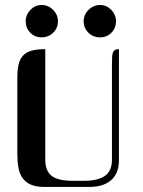

<svg xmlns="http://www.w3.org/2000/svg" viewBox="-20 -742 567 762"><path d="M332 0Q367.2 0 390.4 -9Q413.6 -18.1 427.2 -33Q440.9 -47.9 446.5 -67.1Q452.1 -86.4 452.1 -107.4V-546.9Q442.4 -546.9 436.8 -543.9Q431.2 -541 428.5 -534.4Q425.8 -527.8 425 -516.6Q424.3 -505.4 424.3 -488.8V-107.4Q424.3 -63.5 396.2 -43.9Q368.2 -24.4 313.5 -24.4H270Q239.3 -24.4 218.3 -29.3Q197.3 -34.2 184.3 -44.7Q171.4 -55.2 165.5 -71.3Q159.7 -87.4 159.7 -109.4V-546.9Q127.4 -546.9 106 -541Q84.5 -535.2 71.8 -521.7Q59.1 -508.3 54 -486.6Q48.8 -464.8 48.8 -433.1V-130.4Q48.8 -101.1 53 -77.1Q57.1 -53.2 69.1 -35.9Q81.1 -18.6 102.3 -9.3Q123.5 0 157.7 0ZM377.4 -722.2Q402.8 -722.2 421.6 -702.9Q440.4 -683.6 440.4 -657.7Q440.4 -630.9 422.4 -612.3Q404.3 -593.8 377.4 -593.8Q349.6 -593.8 330.8 -612.3Q312 -630.9 312 -657.7Q312 -683.6 331.5 -702.9Q351.1 -722.2 377.4 -722.2ZM145 -722.2Q171.4 -722.2 190.7 -702.9Q210 -683.6 210 -657.7Q210 -630.9 191.2 -612.3Q172.4 -593.8 145 -593.8Q118.2 -593.8 100.1 -612.3Q82 -630.9 82 -657.7Q82 -683.6 100.8 -702.9Q119.6 -722.2 145 -722.2Z"/></svg>

Font: Unique
Style: Regular
Weight: 400
Designer: Anna Pocius (aka Artmaker)
Foundry: Anna Pocius
Version: Version 1.000 2013 initial release